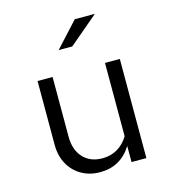

<svg xmlns="http://www.w3.org/2000/svg" viewBox="-109 -816 819 913"><g transform="rotate(-15 300.0 -359.0)"><path d="M273 8Q221 8 181 -15Q141 -38 118.5 -79Q96 -120 96 -173V-488H170V-194Q170 -129 205 -91Q240 -53 300 -53Q341 -53 373.5 -72Q406 -91 428 -127V-488H501V0H428V-79Q373 8 273 8ZM231 -604 343 -726H442L298 -604Z"/></g></svg>

Font: Red Hat Mono VF Light
Style: Regular
Weight: 300
Monospace: yes
Designer: Pentagram, MCKL
Foundry: Pentagram, MCKL
Version: Version 1.023